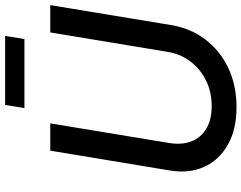

<svg xmlns="http://www.w3.org/2000/svg" viewBox="-118 -829 958 762"><g transform="rotate(-90 361.0 -448.0)"><path d="M316.9 11.7Q228 11.7 167.2 -22.9Q106.4 -57.6 79.6 -117.2Q52.7 -176.8 65.4 -252.9L144 -727.5H252.4L174.3 -254.4Q166.5 -204.6 181.2 -167Q195.8 -129.4 231.4 -108.2Q267.1 -86.9 320.8 -86.9Q377.9 -86.9 423.6 -109.9Q469.2 -132.8 498.8 -172.4Q528.3 -211.9 536.1 -261.7L613.3 -727.5H721.7L642.1 -245.6Q629.4 -169.9 585 -111.6Q540.5 -53.2 471.7 -20.8Q402.8 11.7 316.9 11.7ZM599.6 -906.7 586.9 -830.1H313L325.7 -906.7Z"/></g></svg>

Font: Inter 28pt Medium
Style: Italic
Weight: 500
Italic angle: -9.3988°
Designer: Rasmus Andersson
Foundry: rsms
Version: Version 4.001;git-66647c0bb